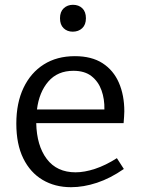

<svg xmlns="http://www.w3.org/2000/svg" viewBox="-20 -771 588 800"><path d="M276 9Q209 9 157.5 -21.5Q106 -52 77 -111Q48 -170 48 -256Q48 -342 78 -405Q108 -468 162.5 -502.5Q217 -537 292 -537Q362 -537 407.5 -507.5Q453 -478 475.5 -426Q498 -374 498 -307Q498 -296 497 -284.5Q496 -273 495 -258H131Q133 -164 175 -108.5Q217 -53 295 -53Q332 -53 376 -67.5Q420 -82 467 -112L496 -67Q440 -28 384 -9.5Q328 9 276 9ZM286 -476Q220 -476 181.5 -431.5Q143 -387 134 -315H415Q416 -358 403 -394.5Q390 -431 361.5 -453.5Q333 -476 286 -476ZM283 -639Q260 -639 245 -653.5Q230 -668 230 -695Q230 -722 245.5 -736.5Q261 -751 284 -751Q308 -751 323 -736.5Q338 -722 338 -695Q338 -668 322.5 -653.5Q307 -639 283 -639Z"/></svg>

Font: Bitter
Style: Regular
Weight: 400
Designer: Sol Matas, and Bitter project Authors
Foundry: Sol Matas
Version: Version 2.001